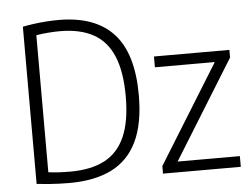

<svg xmlns="http://www.w3.org/2000/svg" viewBox="-52 -814 1158 885"><g transform="rotate(-5 526.5 -371.5)"><path d="M234 5.5Q210 5.5 186.8 4.5Q163.5 3.5 138 1.8Q112.5 0 83 -3.5V-731Q109 -736 137 -739.8Q165 -743.5 193.5 -745.5Q222 -747.5 249.5 -747.5Q418 -747.5 503 -655.5Q588 -563.5 588 -370Q588 -238.5 548 -155.5Q508 -72.5 429.2 -33.5Q350.5 5.5 234 5.5ZM243 -46.5Q338 -46.5 401 -79Q464 -111.5 495.8 -182.8Q527.5 -254 527.5 -370Q527.5 -484.5 497.2 -556.2Q467 -628 405.5 -661.8Q344 -695.5 250.5 -695.5Q225 -695.5 197.2 -693.2Q169.5 -691 141.5 -686.5V-52.5Q167 -49 191.2 -47.8Q215.5 -46.5 243 -46.5ZM667.5 0V-35L960 -507.5V-491.5H673V-541.5H1022V-506L729.5 -33.5V-49.5H1027.5V0Z"/></g></svg>

Font: Encode Sans SemiCondensed Light
Style: Regular
Weight: 300
Width: 4
Designer: Multiple Designers
Foundry: Impallari Type
Version: Version 3.002